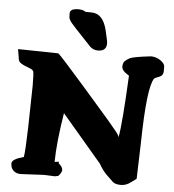

<svg xmlns="http://www.w3.org/2000/svg" viewBox="-60 -932 917 1014"><g transform="rotate(5 399.0 -424.5)"><path d="M481 -711.4Q481 -669.4 436 -669.4Q410.6 -669.4 392.6 -687Q287.6 -797.4 279.3 -810.5Q271 -823.7 270.8 -831.8Q270.5 -839.8 270 -851.1V-852.1Q270 -877.4 314.9 -877.4H317.4Q342.3 -876.5 352.1 -867.2Q361.3 -866.7 384.8 -866.7Q446.3 -866.7 467.3 -778.8Q481 -722.2 481 -711.4ZM210 9.8 86.4 16.1Q51.3 16.1 37.1 -12.7Q33.2 -20 32.7 -36.1Q32.7 -58.6 95.2 -75.2Q101.1 -107.4 104.5 -235.8L108.9 -457Q108.4 -522 105 -530.3Q101.6 -538.6 82.3 -545.9Q63 -553.2 55.7 -556.6Q40 -563.5 31.7 -571Q23.4 -578.6 22 -599.6L15.1 -640.1L229 -636.2Q246.6 -621.6 373 -477.5Q499.5 -333.5 521.2 -307.4Q543 -281.2 550.5 -272.2Q558.1 -263.2 563 -257.3Q567.9 -251.5 573.7 -243.7Q582 -232.9 584.5 -223.1Q598.6 -297.4 610.8 -551.3Q571.8 -573.7 571.8 -596.2Q571.8 -618.7 585.7 -629.2Q599.6 -639.6 607.9 -643.6Q627.4 -652.8 717.8 -663.1H718.3Q746.1 -663.1 769 -647Q792 -630.9 792 -614.7V-591.3Q792 -566.9 769.8 -559.3Q747.6 -551.8 744.1 -546.9Q709.5 -498 704.6 -204.1L698.7 -12.2L671.9 7.3Q647 27.3 618.7 27.3H617.7Q587.4 27.3 573.7 13.9Q560.1 0.5 544.4 -14.2Q518.6 -38.1 498.5 -74.7L286.1 -324.2Q260.7 -168.9 259.3 -63.5L281.7 -66.4V-57.6Q303.2 -41 303.2 -21.5V-20L295.9 -4.4Q288.6 4.4 285.6 8.3Q269.5 12.2 267.6 12.2Z"/></g></svg>

Font: Drukaatie burti
Style: Heavy
Weight: 800
Version: Version 0.14